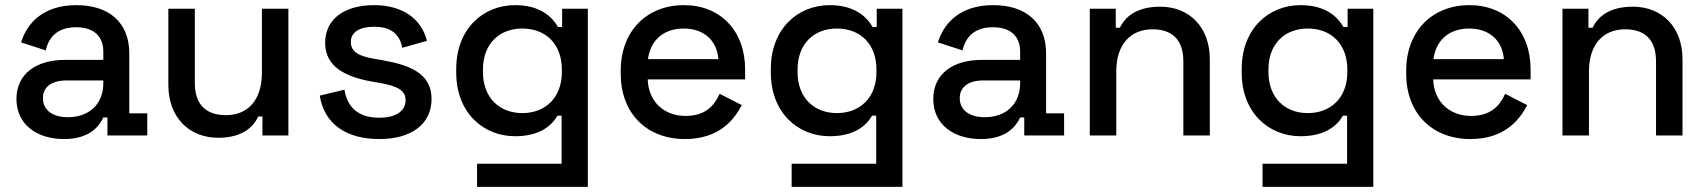

<svg xmlns="http://www.w3.org/2000/svg" viewBox="-20 -527 6638 747"><path d="M229 14C331 14 367 -38 382 -70H398V0H553V-86H483V-319C483 -439 405 -507 277 -507C151 -507 86 -440 62 -362L158 -331C170 -384 205 -421 276 -421C348 -421 382 -383 382 -326V-294H232C124 -294 44 -242 44 -142C44 -42 124 14 229 14ZM147 -145C147 -190 183 -214 238 -214H382V-204C382 -121 326 -71 244 -71C183 -71 147 -100 147 -145Z M829 9C923 9 966 -33 985 -74H1001V0H1102V-493H999V-244C999 -137 944 -79 859 -79C783 -79 738 -119 738 -204V-493H635V-197C635 -70 716 9 829 9Z M1456 14C1579 14 1659 -43 1659 -142C1659 -242 1574 -274 1467 -293L1432 -299C1378 -309 1345 -324 1345 -364C1345 -401 1378 -423 1435 -423C1493 -423 1534 -401 1545 -341L1641 -368C1620 -454 1546 -507 1435 -507C1320 -507 1245 -453 1245 -360C1245 -267 1325 -228 1425 -210L1460 -204C1524 -192 1558 -177 1558 -137C1558 -96 1521 -69 1456 -69C1390 -69 1334 -95 1320 -178L1224 -155C1242 -42 1330 14 1456 14Z M1836 200H2267V-493H2167V-422H2151C2127 -463 2080 -507 1984 -507C1859 -507 1755 -414 1755 -259V-244C1755 -90 1859 3 1984 3C2081 3 2127 -39 2149 -77H2165V110H1836ZM1859 -247V-256C1859 -357 1923 -416 2012 -416C2102 -416 2166 -357 2166 -256V-247C2166 -146 2101 -87 2012 -87C1924 -87 1859 -146 1859 -247Z M2645 14C2778 14 2836 -61 2866 -118L2780 -162C2759 -116 2725 -76 2647 -76C2564 -76 2503 -131 2500 -218H2879V-257C2879 -407 2783 -507 2641 -507C2496 -507 2395 -406 2395 -252V-240C2395 -87 2495 14 2645 14ZM2501 -297C2511 -371 2562 -416 2640 -416C2717 -416 2769 -371 2775 -297Z M3060 200H3491V-493H3391V-422H3375C3351 -463 3304 -507 3208 -507C3083 -507 2979 -414 2979 -259V-244C2979 -90 3083 3 3208 3C3305 3 3351 -39 3373 -77H3389V110H3060ZM3083 -247V-256C3083 -357 3147 -416 3236 -416C3326 -416 3390 -357 3390 -256V-247C3390 -146 3325 -87 3236 -87C3148 -87 3083 -146 3083 -247Z M3796 14C3898 14 3934 -38 3949 -70H3965V0H4120V-86H4050V-319C4050 -439 3972 -507 3844 -507C3718 -507 3653 -440 3629 -362L3725 -331C3737 -384 3772 -421 3843 -421C3915 -421 3949 -383 3949 -326V-294H3799C3691 -294 3611 -242 3611 -142C3611 -42 3691 14 3796 14ZM3714 -145C3714 -190 3750 -214 3805 -214H3949V-204C3949 -121 3893 -71 3811 -71C3750 -71 3714 -100 3714 -145Z M4220 0H4323V-249C4323 -355 4379 -413 4464 -413C4539 -413 4584 -374 4584 -288V0H4687V-296C4687 -423 4606 -501 4494 -501C4399 -501 4356 -459 4337 -419H4321V-493H4220Z M4892 200H5323V-493H5223V-422H5207C5183 -463 5136 -507 5040 -507C4915 -507 4811 -414 4811 -259V-244C4811 -90 4915 3 5040 3C5137 3 5183 -39 5205 -77H5221V110H4892ZM4915 -247V-256C4915 -357 4979 -416 5068 -416C5158 -416 5222 -357 5222 -256V-247C5222 -146 5157 -87 5068 -87C4980 -87 4915 -146 4915 -247Z M5701 14C5834 14 5892 -61 5922 -118L5836 -162C5815 -116 5781 -76 5703 -76C5620 -76 5559 -131 5556 -218H5935V-257C5935 -407 5839 -507 5697 -507C5552 -507 5451 -406 5451 -252V-240C5451 -87 5551 14 5701 14ZM5557 -297C5567 -371 5618 -416 5696 -416C5773 -416 5825 -371 5831 -297Z M6059 0H6162V-249C6162 -355 6218 -413 6303 -413C6378 -413 6423 -374 6423 -288V0H6526V-296C6526 -423 6445 -501 6333 -501C6238 -501 6195 -459 6176 -419H6160V-493H6059Z"/></svg>

Font: Meta Space Medium
Style: Regular
Weight: 500
Designer: Meta Pool / Florian Karsten
Foundry: Meta Pool / Florian Karsten
Version: Version 2.000;Glyphs 3.1.1 (3137)